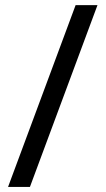

<svg xmlns="http://www.w3.org/2000/svg" viewBox="-20 -735 415 755"><path d="M363.3 -714.8 97.7 0H11.7L277.3 -714.8Z"/></svg>

Font: Droid Sans Fallback
Style: Regular
Weight: 400
Designer: Steve Matteson
Foundry: Ascender Corporation
Version: 3.00 (Khmer version)